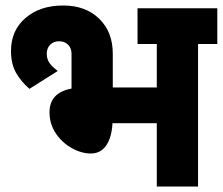

<svg xmlns="http://www.w3.org/2000/svg" viewBox="-20 -678 810 698"><path d="M390 -360H550V-518H480V-648H770V-518H700V0H550V-230H389Q386 -178 366 -149Q346 -120 310 -120Q276 -120 241 -139.5Q206 -159 183 -193Q160 -227 160 -270Q160 -341 240 -356V-483Q240 -503 227.5 -515.5Q215 -528 195 -528Q175 -528 162.5 -515.5Q150 -503 150 -483Q150 -463 160 -449Q170 -435 190 -420L87 -355Q56 -382 38 -414Q20 -446 20 -493Q20 -567 72.5 -612.5Q125 -658 210 -658Q291 -658 340.5 -610Q390 -562 390 -483Z"/></svg>

Font: Madhuban Bold
Style: Regular
Weight: 700
Designer: jaikishan Patel
Foundry: MagicType
Version: Version 1.000